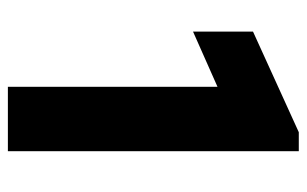

<svg xmlns="http://www.w3.org/2000/svg" viewBox="-162 -598 760 475"><g transform="rotate(90 217.5 -360.0)"><path d="M194.3 -518.6 57.6 -458V-606.4L306.6 -719.7H353.5V0H194.3Z"/></g></svg>

Font: Reddit Sans Vanilla ExtraBold
Style: Regular
Weight: 800
Designer: Stephen Hutchings
Foundry: Reddit
Version: Version 1.013